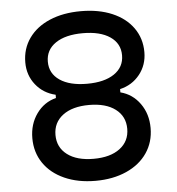

<svg xmlns="http://www.w3.org/2000/svg" viewBox="-56 -869 863 938"><g transform="rotate(-5 375.0 -400.0)"><path d="M557 -584Q557 -642 508.5 -675Q460 -708 375 -708Q290 -708 241.5 -675Q193 -642 193 -584Q193 -526 241.5 -493Q290 -460 375 -460Q460 -460 508.5 -493Q557 -526 557 -584ZM375 -816Q462 -816 528 -788Q594 -760 630.5 -708.5Q667 -657 667 -590Q667 -527 630 -480.5Q593 -434 533 -420V-404Q592 -389 628.5 -338Q665 -287 665 -218Q665 -149 629 -96Q593 -43 527 -13.5Q461 16 375 16Q289 16 223 -13.5Q157 -43 121 -96Q85 -149 85 -218Q85 -287 121.5 -338Q158 -389 217 -404V-420Q157 -434 120 -480.5Q83 -527 83 -590Q83 -657 119.5 -708.5Q156 -760 222 -788Q288 -816 375 -816ZM375 -92Q457 -92 504 -127.5Q551 -163 551 -224Q551 -285 504 -320.5Q457 -356 375 -356Q293 -356 246 -320.5Q199 -285 199 -224Q199 -163 246 -127.5Q293 -92 375 -92Z"/></g></svg>

Font: Martian Mono VF sWd Rg
Style: Regular
Weight: 400
Width: 6
Monospace: yes
Designer: Roman Shamin
Foundry: Evil Martians
Version: Version 1.100